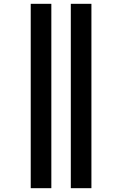

<svg xmlns="http://www.w3.org/2000/svg" viewBox="-20 -843 640 1006"><path d="M351 143V-823H459V143ZM141 143V-823H249V143Z"/></svg>

Font: Iosevka SS04 XBd Ex
Style: Regular
Weight: 800
Width: 7
Monospace: yes
Designer: Belleve Invis
Foundry: Belleve Invis
Version: Version 19.0.0; ttfautohint (v1.8.4)